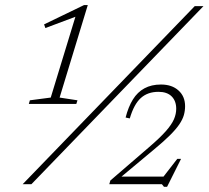

<svg xmlns="http://www.w3.org/2000/svg" viewBox="-20 -706 800 736"><path d="M67 0 726.5 -682.5H760L100.5 0ZM595.5 -14.5 659.5 -97H674L620.5 10H608.5L600.5 0H399L403 -14L551 -141.5Q593 -177.5 615.5 -203Q638 -228.5 646.8 -248.8Q655.5 -269 655.5 -289Q655.5 -319 638 -336.5Q620.5 -354 587.5 -354Q546 -354 519.8 -330.2Q493.5 -306.5 477.5 -252L461.5 -255.5Q472 -296.5 489.5 -324.8Q507 -353 533.8 -367.5Q560.5 -382 597 -382Q639 -382 664.2 -359.2Q689.5 -336.5 689.5 -299Q689.5 -281.5 684.8 -264.8Q680 -248 667.5 -229.5Q655 -211 631.8 -187.8Q608.5 -164.5 571 -133.5L423.5 -10.5L431 -29H624ZM174.5 -332 271 -648 280.5 -646 154 -598.5 149 -612.5 302 -686.5H316.5L208.5 -332L277 -321.5L272.5 -307.5H90.5L94.5 -321.5Z"/></svg>

Font: Newsreader ExtraLight
Style: Italic
Weight: 250
Italic angle: -17°
Designer: Hugues Gentile
Foundry: Production Type
Version: Version 1.003